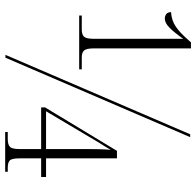

<svg xmlns="http://www.w3.org/2000/svg" viewBox="-28 -729 758 742"><g transform="rotate(90 351.0 -358.0)"><path d="M40 -285V-295H94Q114 -295 122 -304Q130 -313 130 -342V-687Q106 -653 87.5 -634.5Q69 -616 52 -616Q42 -616 34.5 -621.5Q27 -627 27 -640Q59 -642 83 -658.5Q107 -675 132 -704L144 -717H167V-342Q167 -313 175 -304Q183 -295 202 -295H248V-285ZM192 0 499 -714H510L203 0ZM490 1V-9H518Q538 -9 547 -17Q556 -25 556 -54V-138H395V-153L563 -431H592V-157H664V-138H592V-54Q592 -25 600 -17Q608 -9 628 -9H644V1ZM410 -157H556V-312Q556 -334 556.5 -359Q557 -384 559 -407Q554 -398 546.5 -385.5Q539 -373 531 -361Z"/></g></svg>

Font: Noto Serif Display Condensed ExtraLight
Style: Regular
Weight: 200
Width: 3
Designer: Monotype Design Team
Foundry: Monotype Imaging Inc.
Version: Version 2.009